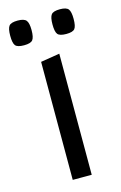

<svg xmlns="http://www.w3.org/2000/svg" viewBox="-108 -733 493 781"><g transform="rotate(-15 138.0 -342.0)"><path d="M178 -510V0H98V-497ZM4 -632Q4 -662 12.5 -673Q21 -684 49 -684Q76 -684 85 -673Q94 -662 94 -632Q94 -602 85.5 -591Q77 -580 49 -580Q21 -580 12.5 -590.5Q4 -601 4 -632ZM182 -632Q182 -662 190.5 -673Q199 -684 227 -684Q254 -684 262.5 -673Q271 -662 271 -632Q271 -601 262.5 -590.5Q254 -580 227 -580Q199 -580 190.5 -590.5Q182 -601 182 -632Z"/></g></svg>

Font: Changa Light
Style: Regular
Weight: 300
Designer: Eduardo Rodriguez Tunni
Foundry: Eduardo Rodriguez Tunni
Version: Version 2.002; ttfautohint (v1.5) -l 8 -r 50 -G 110 -x 14 -H